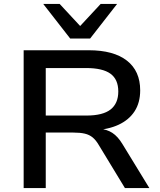

<svg xmlns="http://www.w3.org/2000/svg" viewBox="-20 -962 817 982"><path d="M101 0V-705H434Q561 -705 629 -652Q697 -599 697 -500Q697 -437 668.5 -393Q640 -349 586.5 -324Q533 -299 458 -296L466 -304L489 -303Q526 -301 554.5 -282.5Q583 -264 607 -224L744 0H619L486 -219Q471 -245 454 -259Q437 -273 413.5 -278.5Q390 -284 355 -284H214V0ZM214 -371H422Q506 -371 545.5 -402Q585 -433 585 -494Q585 -556 545 -585Q505 -614 420 -614H214ZM339 -765 201 -942H285L390 -829L495 -942H579L441 -765Z"/></svg>

Font: Nunito Sans 10pt SemiExpanded SemiBold
Style: Regular
Weight: 600
Width: 6
Designer: Vernon Adams
Foundry: Vernon Adams
Version: Version 3.101;gftools[0.9.27]